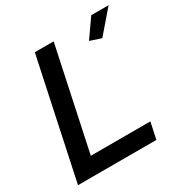

<svg xmlns="http://www.w3.org/2000/svg" viewBox="-168 -863 957 997"><g transform="rotate(-30 310.0 -365.0)"><path d="M166 -710H279L149 -99H506L485 0H15ZM439 -620 516 -730H620L506 -598Z"/></g></svg>

Font: Raleway SemiBold
Style: Italic
Weight: 600
Italic angle: -12°
Designer: Matt McInerney, Pablo Impallari, Rodrigo Fuenzalida
Foundry: Matt McInerney, Pablo Impallari, Rodrigo Fuenzalida
Version: Version 4.026